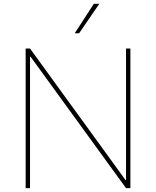

<svg xmlns="http://www.w3.org/2000/svg" viewBox="-20 -980 813 1000"><path d="M659.1 -727.3V0H636.4L139.2 -684.7H136.4V0H113.6V-727.3H136.4L633.5 -42.6H636.4V-727.3ZM369.3 -806.8 468.8 -960.2H497.2L392 -806.8Z"/></svg>

Font: Inter UI Thin
Style: Regular
Weight: 100
Designer: Rasmus Andersson
Foundry: rsms
Version: 3.2;8d6f07862